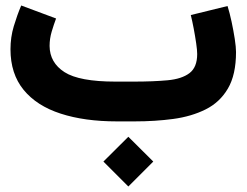

<svg xmlns="http://www.w3.org/2000/svg" viewBox="-20 -447 908 707"><path d="M360.8 147.9 452.6 56.6 544.4 147.9 452.6 239.7ZM476.1 0H410.2Q291.5 0 203.4 -28.6Q115.2 -57.1 66.9 -116.2Q18.6 -175.3 18.6 -265.6Q18.6 -310.1 30.8 -350.6Q43 -391.1 58.1 -426.8L186.5 -378.9Q178.2 -356.9 170.4 -330.8Q162.6 -304.7 162.6 -277.8Q163.1 -216.3 217.5 -181.4Q272 -146.5 405.3 -146.5H472.7Q544.4 -146.5 596.9 -151.4Q649.4 -156.2 677.7 -177.7Q706.1 -199.2 706.1 -248Q706.1 -262.2 702.4 -287.6Q698.7 -313 693.4 -341.3Q688 -369.6 682.6 -391.6L817.9 -424.8Q825.7 -399.9 832.8 -366.9Q839.8 -334 844.5 -303.5Q849.1 -272.9 849.1 -255.4Q849.1 -171.9 819.3 -121.1Q789.6 -70.3 737.3 -44.2Q685.1 -18.1 617.9 -9Q550.8 0 476.1 0Z"/></svg>

Font: Vazir Black
Style: Black
Weight: 900
Designer: Saber Rastikerdar
Foundry: Saber Rastikerdar
Version: Version 30.0.0